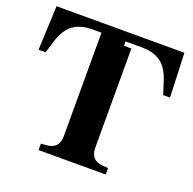

<svg xmlns="http://www.w3.org/2000/svg" viewBox="-124 -825 954 951"><g transform="rotate(20 353.0 -350.0)"><path d="M16 -700H690L699 -467H663L641 -535Q621 -598 583 -625.5Q545 -653 483 -653H397V-630H436V-108Q436 -74 452.5 -56Q469 -38 502 -36L530 -34V0H176V-34L203 -36Q237 -38 253.5 -56Q270 -74 270 -108V-653H223Q161 -653 122.5 -625.5Q84 -598 64 -535L43 -467H6Z"/></g></svg>

Font: Redaction
Style: Bold
Weight: 700
Designer: Jeremy Mickel / Forest Young
Foundry: MCKL
Version: Version 2.001; Redaction Bold